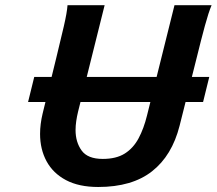

<svg xmlns="http://www.w3.org/2000/svg" viewBox="-20 -726 855 758"><path d="M90.8 -323.2 115.2 -422.4H806.2L781.7 -323.2ZM668.9 -705.6H815.4Q803.2 -676.8 788.8 -623.8Q774.4 -570.8 755.9 -495.6L689 -229.5Q659.2 -111.8 580.3 -49.8Q501.5 12.2 367.7 12.2Q291.5 12.2 240.5 -14.9Q189.5 -42 163.8 -89.4Q138.2 -136.7 138.2 -197.3Q138.2 -235.8 148.4 -278.3L201.7 -495.6Q219.2 -566.9 231.9 -621.8Q244.6 -676.8 246.6 -705.6H393.1L288.1 -284.7Q283.7 -266.6 281 -248Q278.3 -229.5 278.3 -212.4Q278.3 -165 302.2 -131.8Q326.2 -98.6 385.7 -98.6Q439 -98.6 472.7 -119.9Q506.3 -141.1 527.1 -179.9Q547.9 -218.8 560.5 -270.5Z"/></svg>

Font: Andika
Style: Bold Italic
Weight: 700
Italic angle: -14°
Designer: Victor Gaultney, Annie Olsen, Julie Remington, Don Collingsworth, Eric Hays, Becca Hirsbrunner
Foundry: SIL International
Version: Version 6.101